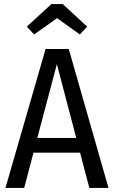

<svg xmlns="http://www.w3.org/2000/svg" viewBox="-20 -932 566 952"><path d="M377 -175H146L100 0H7L206 -689H321L518 0H423ZM358 -248 262 -614 165 -248ZM113 -800 235 -912H291L412 -800L376 -761L263 -842L149 -761Z"/></svg>

Font: Fira Sans Condensed
Style: Regular
Weight: 400
Width: 3
Designer: bBox Type GmbH & Carrois Corporate GbR & Edenspiekermann AG
Foundry: bBox Type GmbH & Carrois Corporate GbR & Edenspiekermann AG
Version: Version 4.301